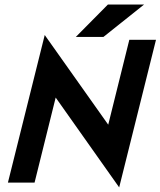

<svg xmlns="http://www.w3.org/2000/svg" viewBox="-20 -799 702 840"><path d="M501.4 20.8 223.6 -372.2 131.2 0H14.6L175.7 -645.8L453.5 -253.5L545.8 -625H662.5ZM311.8 -637.5 452.1 -779.2H610.4L432.6 -637.5Z"/></svg>

Font: Afacad
Style: Bold Italic
Weight: 700
Italic angle: -14°
Designer: Kristian Moeller
Foundry: Dicotype
Version: Version 1.000; ttfautohint (v1.8.4.7-5d5b)